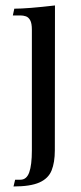

<svg xmlns="http://www.w3.org/2000/svg" viewBox="-20 -445 294 694"><path d="M28.8 229 34.7 204.6H53.7Q76.2 204.6 85.7 178Q95.2 151.4 95.2 98.1V-337.4Q95.2 -360.8 89.1 -371.8Q83 -382.8 73.5 -386Q64 -389.2 53.7 -389.2H26.4L31.7 -413.6Q78.6 -413.6 178.7 -425.3L178.2 98.1Q178.2 142.1 166.5 171.1Q154.8 200.2 122.3 214.6Q89.8 229 28.8 229Z"/></svg>

Font: Quaaykop
Style: Regular
Weight: 400
Designer: Tup Wanders
Foundry: Free font, DO NOT SELL
Version: Version 1.00;July 31, 2023;FontCreator 11.5.0.2430 64-bit